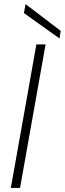

<svg xmlns="http://www.w3.org/2000/svg" viewBox="-20 -919 317 939"><path d="M158 -702 33 0H78L203 -702ZM105 -899 97 -855 271 -731 277 -768Z"/></svg>

Font: Momo Neue ExtLt
Style: Italic
Weight: 200
Italic angle: -10°
Designer: Ninad Kale (Devanagari), Jonny Pinhorn (Latin)
Foundry: Indian Type Foundry
Version: 4.004